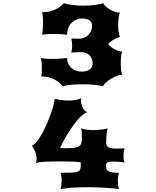

<svg xmlns="http://www.w3.org/2000/svg" viewBox="-20 -981 1034 1269"><path d="M251 -476.1Q252.9 -479 254.2 -485.1Q255.4 -491.2 255.9 -498.5Q256.3 -505.9 256.6 -513.7Q256.8 -521.5 256.8 -527.3Q256.8 -549.8 255.4 -566.9Q253.9 -584 251 -597.7Q270.5 -593.3 290.8 -592.5Q311 -591.8 332 -591.8Q343.8 -591.8 356.4 -592.3Q369.1 -592.8 381.6 -593.8Q394 -594.7 404.8 -595.7Q415.5 -596.7 423.8 -597.7Q423.8 -574.7 432.4 -557.9Q440.9 -541 454.3 -529.8Q467.8 -518.6 484.4 -513.2Q501 -507.8 517.1 -507.8Q537.1 -507.8 551.3 -512Q565.4 -516.1 574.7 -523.4Q584 -530.8 588.1 -540.5Q592.3 -550.3 592.3 -561.5Q592.3 -577.6 586.9 -591.6Q581.5 -605.5 572 -615.2Q562.5 -625 548.6 -630.6Q534.7 -636.2 518.1 -636.2Q501.5 -636.2 483.6 -635.5Q465.8 -634.8 451.2 -633.8Q453.6 -642.6 455.3 -654.3Q457 -666 457 -677.7Q457 -690.9 455.3 -703.6Q453.6 -716.3 451.2 -726.6Q462.4 -725.6 477.1 -725.3Q491.7 -725.1 504.9 -725.1Q520 -725.1 535.2 -731.2Q550.3 -737.3 562 -748.5Q573.7 -759.8 581.1 -775.6Q588.4 -791.5 588.4 -810.5Q588.4 -834 571.8 -846.4Q555.2 -858.9 520 -858.9Q504.9 -858.9 488 -852.8Q471.2 -846.7 456.8 -833.7Q442.4 -820.8 433.1 -800.3Q423.8 -779.8 423.8 -751Q406.7 -753.4 385.7 -755.1Q364.7 -756.8 339.8 -756.8Q318.8 -756.8 298.6 -755.6Q278.3 -754.4 258.8 -751Q261.2 -765.1 262.9 -789.8Q264.6 -814.5 264.6 -846.7Q264.6 -853.5 263.9 -861.6Q263.2 -869.6 262.2 -877.2Q261.2 -884.8 260.3 -891.1Q259.3 -897.5 258.8 -900.4Q290 -900.4 313.7 -907Q337.4 -913.6 355 -923.1Q372.6 -932.6 384.3 -942.9Q396 -953.1 403.3 -960.9Q409.7 -957.5 423.1 -954.3Q436.5 -951.2 454.1 -948.7Q471.7 -946.3 491.7 -944.8Q511.7 -943.4 531.2 -943.4Q550.8 -943.4 571.3 -944.8Q591.8 -946.3 609.6 -948.7Q627.4 -951.2 641.1 -954.3Q654.8 -957.5 661.1 -960.9Q665.5 -950.7 677.5 -939.5Q689.5 -928.2 705.1 -918.9Q720.7 -909.7 738.5 -903.6Q756.3 -897.5 772.5 -897.5Q770 -893.1 767.8 -884.3Q765.6 -875.5 764.2 -864Q762.7 -852.5 761.7 -840.3Q760.7 -828.1 760.7 -817.4Q760.7 -792.5 763.9 -770.8Q767.1 -749 772.5 -737.8Q755.4 -731.9 733.9 -720.7Q712.4 -709.5 694.8 -689Q704.1 -677.2 716.8 -668.2Q729.5 -659.2 742.7 -652.8Q755.9 -646.5 767.8 -643.3Q779.8 -640.1 788.1 -640.1Q785.6 -635.7 783.7 -627.7Q781.7 -619.6 780.5 -609.4Q779.3 -599.1 778.8 -587.6Q778.3 -576.2 778.3 -565.4Q778.3 -537.6 779.8 -519.5Q781.2 -501.5 788.1 -487.3Q772.9 -487.3 753.4 -480Q733.9 -472.7 715.3 -461.4Q696.8 -450.2 681.4 -436.5Q666 -422.9 659.2 -410.2Q653.8 -413.1 640.1 -415.5Q626.5 -418 608.6 -419.9Q590.8 -421.9 570.6 -422.9Q550.3 -423.8 531.7 -423.8Q512.2 -423.8 491 -423.1Q469.7 -422.4 450.7 -420.7Q431.6 -418.9 416.7 -416.3Q401.9 -413.6 395.5 -410.2Q388.2 -418.5 376.5 -429.9Q364.7 -441.4 347.2 -451.7Q329.6 -461.9 305.9 -469Q282.2 -476.1 251 -476.1ZM189.9 -18.1Q205.6 -23.4 222.9 -44.7Q240.2 -65.9 256.8 -95.7Q273.4 -125.5 288.6 -160.4Q303.7 -195.3 315.2 -228Q326.7 -260.7 333.7 -287.6Q340.8 -314.5 341.3 -328.6Q352.5 -324.7 377.7 -320.6Q402.8 -316.4 439 -316.4Q451.2 -316.4 462.9 -317.6Q474.6 -318.8 484.9 -321.3Q495.1 -323.7 503.2 -326.7Q511.2 -329.6 516.1 -333.5Q514.2 -328.1 514.2 -319.3Q514.2 -308.1 517.3 -294.9Q520.5 -281.7 526.4 -270Q532.2 -258.3 540.3 -250Q548.3 -241.7 557.6 -240.2Q541.5 -234.9 524.2 -220Q506.8 -205.1 489.5 -184.6Q472.2 -164.1 455.3 -139.9Q438.5 -115.7 423.8 -91.3Q409.2 -66.9 397 -43.9Q384.8 -21 377 -3.9Q388.2 -2 397.5 -1.7Q406.7 -1.5 415 -1.5Q446.3 -1.5 466.8 -3.7Q487.3 -5.9 499.5 -12.7Q511.7 -19.5 516.6 -32Q521.5 -44.4 521.5 -64.9Q521.5 -69.8 521.5 -79.3Q521.5 -88.9 521 -99.1Q520.5 -109.4 519.3 -118.7Q518.1 -127.9 516.1 -133.3Q522 -130.4 531 -128.2Q540 -126 551 -124.3Q562 -122.6 573.5 -121.8Q585 -121.1 595.2 -121.1Q607.4 -121.1 622.6 -122.1Q637.7 -123 651.6 -124.8Q665.5 -126.5 676.5 -128.7Q687.5 -130.9 691.4 -133.3Q689 -127 687.3 -115Q685.5 -103 684.3 -89.6Q683.1 -76.2 682.4 -63.2Q681.6 -50.3 681.6 -42.5Q681.6 -16.1 696.8 -7.6Q711.9 1 744.1 1Q748.5 1 755.6 1Q762.7 1 771 0.7Q779.3 0.5 787.8 0Q796.4 -0.5 803.7 -1.5Q800.3 5.9 798.3 20.8Q796.4 35.6 796.4 54.7Q796.4 73.2 798.6 80.6Q800.8 87.9 803.7 93.8Q793.5 91.8 782.5 90.3Q771.5 88.9 761.5 88.1Q751.5 87.4 743.2 87.2Q734.9 86.9 730 86.9Q719.2 86.9 710.2 87.4Q701.2 87.9 694.6 90.1Q688 92.3 684.3 97.4Q680.7 102.5 680.7 111.8V123Q680.7 143.6 700.4 152.3Q720.2 161.1 766.1 161.1Q763.7 170.9 761.2 184.3Q758.8 197.8 758.8 211.9Q758.8 227.1 760.7 242.4Q762.7 257.8 766.1 268.6Q752 266.1 728 263.9Q704.1 261.7 675.5 260Q647 258.3 616.7 257.3Q586.4 256.3 560.5 256.3Q496.6 256.3 453.9 259.8Q411.1 263.2 380.4 268.6Q383.8 258.3 385.7 242.4Q387.7 226.6 387.7 211.9Q387.7 197.8 386 184.3Q384.3 170.9 380.4 161.1Q428.7 161.1 455.6 159.9Q482.4 158.7 495.4 152.8Q508.3 147 511.2 135.3Q514.2 123.5 514.2 102.1L513.7 91.8Q488.8 87.9 457 86.9Q425.3 85.9 393.1 85.9Q352.5 85.9 323.2 86.4Q293.9 86.9 273.4 88.1Q252.9 89.4 239.7 91.3Q226.6 93.3 217.8 96.2Q221.7 86.9 221.7 71.3Q221.7 42.5 211.2 19.3Q200.7 -3.9 189.9 -18.1Z"/></svg>

Font: Arbutus
Style: Regular
Weight: 400
Designer: Karolina Lach
Foundry: Sorkin Type Co.
Version: Version 1.002